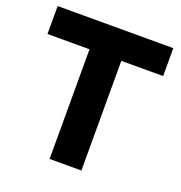

<svg xmlns="http://www.w3.org/2000/svg" viewBox="-128 -820 878 931"><g transform="rotate(20 310.5 -355.0)"><path d="M12.2 -565.9V-710H608.9V-565.9H393.1V0H229V-565.9Z"/></g></svg>

Font: Raleway ExtraBold
Style: Regular
Weight: 800
Designer: Matt McInerney, Pablo Impallari, Rodrigo Fuenzalida
Foundry: Matt McInerney, Pablo Impallari, Rodrigo Fuenzalida
Version: Version 3.000g; ttfautohint (v1.5) -l 8 -r 28 -G 28 -x 14 -D